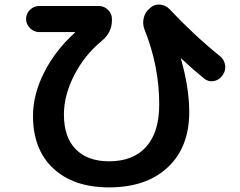

<svg xmlns="http://www.w3.org/2000/svg" viewBox="-20 -759 1040 832"><path d="M150 -620Q127 -620 110 -637Q93 -654 93 -677Q93 -700 110 -716.5Q127 -733 150 -733H408Q431 -733 448 -716.5Q465 -700 465 -677V-670Q465 -618 420 -581Q346 -520 301.5 -433Q257 -346 257 -263Q257 -164 308.5 -112Q360 -60 453 -60Q557 -60 613.5 -123Q670 -186 670 -307Q670 -472 606 -632Q597 -655 602.5 -680Q608 -705 627 -721L632 -726Q650 -741 673.5 -739Q697 -737 714 -720Q819 -608 934 -515Q952 -500 955.5 -476.5Q959 -453 945 -434L942 -430Q928 -411 905 -407.5Q882 -404 864 -419Q816 -458 766 -505Q765 -506 764 -506V-504Q800 -379 800 -273Q800 -121 707 -34Q614 53 453 53Q299 53 211 -29Q123 -111 123 -257Q123 -349 171 -444.5Q219 -540 304 -617Q305 -618 305 -619Q305 -620 304 -620Z"/></svg>

Font: Rounded Mplus 1c Bold
Style: Bold
Weight: 700
Version: Version 1.059.20150529